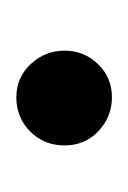

<svg xmlns="http://www.w3.org/2000/svg" viewBox="19 -607 157 235"><g transform="rotate(-90 97.5 -489.5)"><path d="M96 -431Q72 -431 54.5 -447.5Q37 -464 37 -489Q37 -514 54 -531Q71 -548 96 -548Q120 -548 136.5 -530.5Q153 -513 153 -489Q153 -465 136.5 -448Q120 -431 96 -431Z"/></g></svg>

Font: Comfortaa
Style: Regular
Weight: 400
Designer: Johan Aakerlund
Foundry: Johan Aakerlund
Version: Version 3.104; ttfautohint (v1.8.1.43-b0c9)